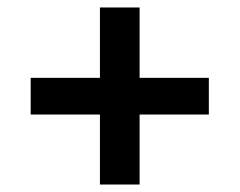

<svg xmlns="http://www.w3.org/2000/svg" viewBox="-20 -587 640 513"><path d="M247 -94V-281H62V-379H247V-567H353V-379H538V-281H353V-94Z"/></svg>

Font: Pitagon Sans Mono SemiBold
Style: Regular
Weight: 600
Monospace: yes
Designer: Travis Tran
Foundry: Pitagon
Version: Version 1.001; ttfautohint (v1.8.4.7-5d5b);gftools[0.9.26]